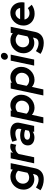

<svg xmlns="http://www.w3.org/2000/svg" viewBox="1616 -2394 992 4263"><g transform="rotate(-90 2111.5 -263.0)"><path d="M261 213Q196 213 131 194Q66 175 18 141L80 39Q124 68 169 83Q214 98 257 98Q355 98 374 7L381 -28Q326 3 262 3Q197 3 144.5 -28Q92 -59 62 -113.5Q32 -168 32 -236Q32 -297 54.5 -350Q77 -403 116.5 -443Q156 -483 208.5 -505.5Q261 -528 320 -528Q366 -528 406 -514.5Q446 -501 476 -474L486 -521H620L506 22Q486 115 423.5 164Q361 213 261 213ZM298 -111Q359 -111 407 -150L451 -357Q430 -381 397 -396Q364 -411 325 -411Q280 -411 243.5 -389Q207 -367 185.5 -330.5Q164 -294 164 -248Q164 -209 181 -178Q198 -147 228.5 -129Q259 -111 298 -111Z M616 0 727 -521H861L850 -469Q879 -499 914 -515Q949 -531 988 -531Q1031 -531 1053 -517L1028 -397Q1018 -404 996 -409.5Q974 -415 954 -415Q876 -415 823 -344L751 0Z M1191 6Q1110 6 1062 -33.5Q1014 -73 1014 -139Q1014 -193 1040.5 -231Q1067 -269 1116 -290Q1165 -311 1233 -311Q1270 -311 1306.5 -304Q1343 -297 1375 -284L1381 -311Q1392 -364 1365.5 -390.5Q1339 -417 1275 -417Q1246 -417 1211.5 -409Q1177 -401 1128 -383L1095 -486Q1153 -509 1205 -519.5Q1257 -530 1304 -530Q1383 -530 1434.5 -504Q1486 -478 1507 -429.5Q1528 -381 1513 -313L1447 0H1315L1321 -32Q1290 -13 1258 -3.5Q1226 6 1191 6ZM1237 -91Q1265 -91 1291 -98.5Q1317 -106 1340 -120L1357 -196Q1305 -221 1243 -221Q1196 -221 1168.5 -202Q1141 -183 1141 -151Q1141 -123 1166.5 -107Q1192 -91 1237 -91Z M1504 204 1658 -521H1791L1785 -494Q1842 -528 1907 -528Q1974 -528 2026 -496Q2078 -464 2108.5 -409.5Q2139 -355 2139 -287Q2139 -225 2116.5 -172Q2094 -119 2054.5 -78.5Q2015 -38 1962.5 -15Q1910 8 1849 8Q1803 8 1763 -7.5Q1723 -23 1693 -50L1638 204ZM1844 -110Q1891 -110 1927.5 -132Q1964 -154 1986 -191.5Q2008 -229 2008 -275Q2008 -314 1990.5 -345Q1973 -376 1942 -394Q1911 -412 1872 -412Q1840 -412 1812.5 -402Q1785 -392 1762 -372L1718 -169Q1738 -142 1771.5 -126Q1805 -110 1844 -110Z M2123 204 2277 -521H2410L2404 -494Q2461 -528 2526 -528Q2593 -528 2645 -496Q2697 -464 2727.5 -409.5Q2758 -355 2758 -287Q2758 -225 2735.5 -172Q2713 -119 2673.5 -78.5Q2634 -38 2581.5 -15Q2529 8 2468 8Q2422 8 2382 -7.5Q2342 -23 2312 -50L2257 204ZM2463 -110Q2510 -110 2546.5 -132Q2583 -154 2605 -191.5Q2627 -229 2627 -275Q2627 -314 2609.5 -345Q2592 -376 2561 -394Q2530 -412 2491 -412Q2459 -412 2431.5 -402Q2404 -392 2381 -372L2337 -169Q2357 -142 2390.5 -126Q2424 -110 2463 -110Z M2786 0 2896 -521H3030L2920 0ZM2984 -583Q2955 -583 2935.5 -603Q2916 -623 2916 -652Q2916 -676 2928 -696Q2940 -716 2959.5 -727.5Q2979 -739 3002 -739Q3031 -739 3050.5 -719.5Q3070 -700 3070 -671Q3070 -647 3058.5 -627.5Q3047 -608 3027 -595.5Q3007 -583 2984 -583Z M3289 213Q3224 213 3159 194Q3094 175 3046 141L3108 39Q3152 68 3197 83Q3242 98 3285 98Q3383 98 3402 7L3409 -28Q3354 3 3290 3Q3225 3 3172.5 -28Q3120 -59 3090 -113.5Q3060 -168 3060 -236Q3060 -297 3082.5 -350Q3105 -403 3144.5 -443Q3184 -483 3236.5 -505.5Q3289 -528 3348 -528Q3394 -528 3434 -514.5Q3474 -501 3504 -474L3514 -521H3648L3534 22Q3514 115 3451.5 164Q3389 213 3289 213ZM3326 -111Q3387 -111 3435 -150L3479 -357Q3458 -381 3425 -396Q3392 -411 3353 -411Q3308 -411 3271.5 -389Q3235 -367 3213.5 -330.5Q3192 -294 3192 -248Q3192 -209 3209 -178Q3226 -147 3256.5 -129Q3287 -111 3326 -111Z M3938 10Q3862 10 3802.5 -21.5Q3743 -53 3709 -109.5Q3675 -166 3675 -237Q3675 -297 3697 -350Q3719 -403 3758 -443.5Q3797 -484 3848 -506.5Q3899 -529 3957 -529Q4026 -529 4079 -496.5Q4132 -464 4162 -408Q4192 -352 4192 -278Q4192 -267 4191.5 -254Q4191 -241 4187 -215H3809Q3815 -182 3834 -156.5Q3853 -131 3882.5 -117Q3912 -103 3949 -103Q3982 -103 4011 -113Q4040 -123 4062 -141L4137 -54Q4089 -20 4042 -5Q3995 10 3938 10ZM3817 -312H4066Q4060 -343 4044 -366Q4028 -389 4004 -402Q3980 -415 3950 -415Q3920 -415 3894 -402Q3868 -389 3848 -366Q3828 -343 3817 -312Z"/></g></svg>

Font: Red Hat Display ExtraBold
Style: Italic
Weight: 800
Italic angle: -12°
Designer: Pentagram, MCKL
Foundry: Pentagram, MCKL
Version: Version 1.023